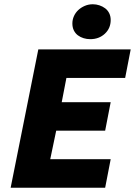

<svg xmlns="http://www.w3.org/2000/svg" viewBox="-20 -882 640 902"><path d="M30 0 160 -650H594L568 -516H292L270 -402H500L474 -268H244L216 -134H500L474 0ZM404 -698Q388 -698 373 -702.5Q358 -707 346 -716Q334 -725 327 -739Q320 -753 320 -772Q320 -790 327.5 -806.5Q335 -823 348 -835Q361 -847 378.5 -854.5Q396 -862 416 -862Q432 -862 447 -857Q462 -852 474 -843Q486 -834 493 -820Q500 -806 500 -788Q500 -749 472.5 -723.5Q445 -698 404 -698Z"/></svg>

Font: Source Code Pro Black
Style: Italic
Weight: 900
Italic angle: -11°
Monospace: yes
Designer: Paul D. Hunt, Teo Tuominen
Foundry: Adobe Systems Incorporated
Version: Version 1.050;PS 1.000;hotconv 16.6.51;makeotf.lib2.5.65220